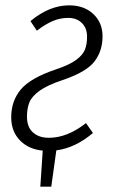

<svg xmlns="http://www.w3.org/2000/svg" viewBox="-20 -554 428 719"><path d="M328 -56Q262 0 191 9L172 145H131L140 10Q87 5 54.5 -28.5Q22 -62 22 -115Q22 -176 58 -219Q94 -262 189 -294Q240 -311 265 -329.5Q290 -348 298 -368Q306 -388 306 -416Q306 -449 286.5 -468Q267 -487 235 -487Q205 -487 177 -475Q149 -463 118 -439L94 -475Q165 -534 239 -534Q295 -534 329.5 -501.5Q364 -469 364 -418Q364 -363 333.5 -323.5Q303 -284 214 -254Q157 -235 128 -214Q99 -193 90 -170.5Q81 -148 81 -117Q81 -78 103.5 -58Q126 -38 163 -38Q232 -38 302 -93Z"/></svg>

Font: Fira Sans Extra Condensed Light
Style: Italic
Weight: 300
Width: 3
Italic angle: -8°
Designer: Carrois Corporate & Edenspiekermann AG
Foundry: Carrois Corporate GbR & Edenspiekermann AG
Version: Version 4.203